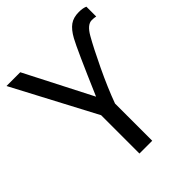

<svg xmlns="http://www.w3.org/2000/svg" viewBox="-210 -843 967 967"><g transform="rotate(-45 273.5 -360.0)"><path d="M271 -357Q373 -595 400 -644Q422 -684 447 -702Q472 -720 511 -720Q539 -720 557 -712V-642Q545 -645 528 -645Q496 -645 467 -594Q437 -542 390.5 -444.5Q344 -347 314 -265V0H223V-273L-10 -714H88Z"/></g></svg>

Font: Advent Sans Logo
Style: Regular
Weight: 400
Designer: Types & Symbols
Foundry: Types & Symbols
Version: Version 1.002